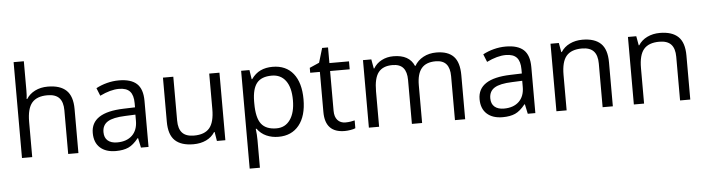

<svg xmlns="http://www.w3.org/2000/svg" viewBox="-55 -1018 5573 1516"><g transform="rotate(-5 2731.5 -260.0)"><path d="M452.1 0V-346.2Q452.1 -411.6 422.4 -443.8Q392.6 -476.1 329.1 -476.1Q244.6 -476.1 205.8 -430.2Q167 -384.3 167 -279.8V0H85.9V-759.8H167V-529.8Q167 -488.3 163.1 -460.9H168Q191.9 -499.5 236.1 -521.7Q280.3 -543.9 336.9 -543.9Q435.1 -543.9 484.1 -497.3Q533.2 -450.7 533.2 -349.1V0Z M1028.8 0 1012.7 -76.2H1008.8Q968.8 -25.9 929 -8.1Q889.2 9.8 829.6 9.8Q750 9.8 704.8 -31.2Q659.7 -72.3 659.7 -147.9Q659.7 -310.1 918.9 -317.9L1009.8 -320.8V-354Q1009.8 -417 982.7 -447Q955.6 -477.1 896 -477.1Q829.1 -477.1 744.6 -436L719.7 -498Q759.3 -519.5 806.4 -531.7Q853.5 -543.9 900.9 -543.9Q996.6 -543.9 1042.7 -501.5Q1088.9 -459 1088.9 -365.2V0ZM845.7 -57.1Q921.4 -57.1 964.6 -98.6Q1007.8 -140.1 1007.8 -214.8V-263.2L926.8 -259.8Q830.1 -256.3 787.4 -229.7Q744.6 -203.1 744.6 -147Q744.6 -103 771.2 -80.1Q797.9 -57.1 845.7 -57.1Z M1332 -535.2V-188Q1332 -122.6 1361.8 -90.3Q1391.6 -58.1 1455.1 -58.1Q1539.1 -58.1 1577.9 -104Q1616.7 -149.9 1616.7 -253.9V-535.2H1697.8V0H1630.9L1619.1 -71.8H1614.7Q1589.8 -32.2 1545.7 -11.2Q1501.5 9.8 1444.8 9.8Q1347.2 9.8 1298.6 -36.6Q1250 -83 1250 -185.1V-535.2Z M2118.7 9.8Q2066.4 9.8 2023.2 -9.5Q1980 -28.8 1950.7 -68.8H1944.8Q1950.7 -22 1950.7 20V240.2H1869.6V-535.2H1935.5L1946.8 -461.9H1950.7Q1981.9 -505.9 2023.4 -525.4Q2064.9 -544.9 2118.7 -544.9Q2225.1 -544.9 2283 -472.2Q2340.8 -399.4 2340.8 -268.1Q2340.8 -136.2 2282 -63.2Q2223.1 9.8 2118.7 9.8ZM2106.9 -476.1Q2024.9 -476.1 1988.3 -430.7Q1951.7 -385.3 1950.7 -286.1V-268.1Q1950.7 -155.3 1988.3 -106.7Q2025.9 -58.1 2108.9 -58.1Q2178.2 -58.1 2217.5 -114.3Q2256.8 -170.4 2256.8 -269Q2256.8 -369.1 2217.5 -422.6Q2178.2 -476.1 2106.9 -476.1Z M2655.3 -57.1Q2676.8 -57.1 2696.8 -60.3Q2716.8 -63.5 2728.5 -66.9V-4.9Q2715.3 1.5 2689.7 5.6Q2664.1 9.8 2643.6 9.8Q2488.3 9.8 2488.3 -153.8V-472.2H2411.6V-511.2L2488.3 -544.9L2522.5 -659.2H2569.3V-535.2H2724.6V-472.2H2569.3V-157.2Q2569.3 -108.9 2592.3 -83Q2615.2 -57.1 2655.3 -57.1Z M3517.6 0V-348.1Q3517.6 -412.1 3490.2 -444.1Q3462.9 -476.1 3405.3 -476.1Q3329.6 -476.1 3293.5 -432.6Q3257.3 -389.2 3257.3 -298.8V0H3176.3V-348.1Q3176.3 -412.1 3148.9 -444.1Q3121.6 -476.1 3063.5 -476.1Q2987.3 -476.1 2951.9 -430.4Q2916.5 -384.8 2916.5 -280.8V0H2835.4V-535.2H2901.4L2914.6 -461.9H2918.5Q2941.4 -501 2983.2 -522.9Q3024.9 -544.9 3076.7 -544.9Q3202.1 -544.9 3240.7 -454.1H3244.6Q3268.6 -496.1 3314 -520.5Q3359.4 -544.9 3417.5 -544.9Q3508.3 -544.9 3553.5 -498.3Q3598.6 -451.7 3598.6 -349.1V0Z M4094.7 0 4078.6 -76.2H4074.7Q4034.7 -25.9 3994.9 -8.1Q3955.1 9.8 3895.5 9.8Q3815.9 9.8 3770.8 -31.2Q3725.6 -72.3 3725.6 -147.9Q3725.6 -310.1 3984.9 -317.9L4075.7 -320.8V-354Q4075.7 -417 4048.6 -447Q4021.5 -477.1 3961.9 -477.1Q3895 -477.1 3810.5 -436L3785.6 -498Q3825.2 -519.5 3872.3 -531.7Q3919.4 -543.9 3966.8 -543.9Q4062.5 -543.9 4108.6 -501.5Q4154.8 -459 4154.8 -365.2V0ZM3911.6 -57.1Q3987.3 -57.1 4030.5 -98.6Q4073.7 -140.1 4073.7 -214.8V-263.2L3992.7 -259.8Q3896 -256.3 3853.3 -229.7Q3810.5 -203.1 3810.5 -147Q3810.5 -103 3837.2 -80.1Q3863.8 -57.1 3911.6 -57.1Z M4688 0V-346.2Q4688 -411.6 4658.2 -443.8Q4628.4 -476.1 4564.9 -476.1Q4481 -476.1 4441.9 -430.7Q4402.8 -385.3 4402.8 -280.8V0H4321.8V-535.2H4387.7L4400.9 -461.9H4404.8Q4429.7 -501.5 4474.6 -523.2Q4519.5 -544.9 4574.7 -544.9Q4671.4 -544.9 4720.2 -498.3Q4769 -451.7 4769 -349.1V0Z M5301.8 0V-346.2Q5301.8 -411.6 5272 -443.8Q5242.2 -476.1 5178.7 -476.1Q5094.7 -476.1 5055.7 -430.7Q5016.6 -385.3 5016.6 -280.8V0H4935.5V-535.2H5001.5L5014.6 -461.9H5018.6Q5043.5 -501.5 5088.4 -523.2Q5133.3 -544.9 5188.5 -544.9Q5285.2 -544.9 5334 -498.3Q5382.8 -451.7 5382.8 -349.1V0Z"/></g></svg>

Font: f0_57812 
Style: Regular
Weight: 400
Foundry: Ascender Corporation
Version: Version 1.10